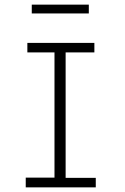

<svg xmlns="http://www.w3.org/2000/svg" viewBox="-20 -808 540 828"><path d="M91 0V-42H215V-582H98V-623H387V-582H263V-41H393V0ZM117 -750V-788H363V-750Z"/></svg>

Font: Inconsolata Light
Style: Regular
Weight: 300
Designer: Raph Levien, Cyreal, Brenton Simpson
Foundry: Raph Levien, Cyreal, Google
Version: Version 3.001